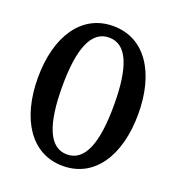

<svg xmlns="http://www.w3.org/2000/svg" viewBox="-132 -821 865 942"><g transform="rotate(20 300.0 -350.0)"><path d="M300 -45C208 -45 165 -152 165 -351C165 -550 208 -655 300 -655C393 -655 435 -550 435 -351C435 -152 393 -45 300 -45ZM38 -351C38 -136 134 15 300 15C467 15 562 -136 562 -351C562 -565 467 -715 300 -715C134 -715 38 -565 38 -351Z"/></g></svg>

Font: LT Superior Serif Semibold
Style: Regular
Weight: 600
Designer: Daniel Lyons
Foundry: LyonsType
Version: Version 2.120;FEAKit 1.0